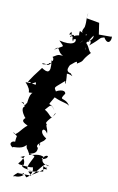

<svg xmlns="http://www.w3.org/2000/svg" viewBox="-133 -1062 898 1456"><g transform="rotate(10 316.0 -334.0)"><path d="M289 211C329 228 334 231 299 231C347 179 316 233 214 292C289 218 285 179 337 204C238 196 279 118 311 130C313 162 235 166 284 145C248 118 191 146 167 146C167 125 228 141 225 81C195 66 253 19 233 66C221 28 254 42 275 0C204 -41 242 -95 275 -37C273 -82 253 -88 261 -108C226 -114 323 -188 310 -202C280 -131 283 -182 227 -213C264 -254 265 -268 299 -220C256 -293 229 -221 284 -318C357 -285 372 -296 402 -274C362 -339 310 -291 358 -359C353 -399 282 -366 286 -363C264 -399 264 -384 342 -455C340 -416 354 -424 344 -511C385 -512 405 -479 371 -519C309 -530 371 -597 382 -625C360 -592 343 -573 309 -565C346 -545 410 -648 405 -599C468 -636 423 -619 496 -697C467 -714 477 -766 409 -786C446 -797 489 -783 437 -801C421 -770 372 -734 432 -790C407 -769 459 -736 454 -713C423 -804 507 -807 472 -750C567 -828 532 -819 576 -831C626 -750 645 -865 623 -845H531L518 -933L418 -951L424 -994C413 -950 425 -938 416 -883C377 -814 438 -850 404 -838C377 -850 386 -851 383 -825C387 -765 428 -786 432 -775C478 -773 457 -802 528 -867C458 -819 530 -836 461 -776C448 -764 418 -848 443 -826C413 -808 310 -824 347 -759C365 -851 301 -787 327 -790C343 -838 286 -776 323 -830C345 -741 386 -793 360 -793C383 -752 344 -725 244 -749C297 -695 286 -723 216 -672C261 -724 239 -659 292 -640C260 -637 266 -651 214 -617C240 -602 207 -548 186 -551C137 -570 126 -534 194 -559C208 -584 181 -545 246 -592C230 -585 237 -579 212 -590C228 -481 192 -494 151 -521C64 -410 56 -385 69 -399C114 -409 39 -359 123 -406C133 -372 128 -396 46 -393C119 -315 51 -318 113 -322C85 -305 88 -218 82 -238C56 -186 73 -243 52 -239C12 -247 99 -224 62 -201C51 -176 89 -126 93 -125C61 -99 88 -87 119 -71C80 -45 36 41 22 -5C68 42 50 -4 47 66C32 60 -11 83 38 114C22 97 102 122 137 74C144 116 142 87 167 137C205 144 161 135 220 150C209 116 204 183 215 144C183 211 141 266 209 259C103 254 130 219 142 228C149 137 60 196 138 159C111 231 85 218 109 229C166 238 236 242 205 221C232 255 209 302 177 317C126 251 150 325 154 304C94 348 58 301 90 324C49 339 135 271 109 296L213 298L184 271L296 251Z"/></g></svg>

Font: Hussar Lance
Style: Italic
Weight: 700
Foundry: Cannot Into Space Fonts, PlusOne Fonts
Version: Version 2.27